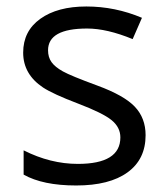

<svg xmlns="http://www.w3.org/2000/svg" viewBox="-20 -565 517 595"><path d="M250 -476.6Q128.9 -476.6 128.9 -409.2Q128.9 -387.7 139.6 -372.6Q150.4 -357.4 174.8 -343.8Q199.2 -330.1 281.7 -299.8Q364.3 -269.5 397.7 -234.4Q431.2 -199.2 431.2 -146Q431.2 -71.3 375.2 -30.8Q319.3 9.8 216.1 9.8Q112.8 9.8 53.2 -23.9V-99.1Q136.2 -57.1 221.2 -57.1Q353 -57.1 353 -139.2Q353 -170.4 325.9 -192.6Q298.8 -214.8 221.7 -244.1Q144.5 -273.4 113.3 -293.9Q51.8 -335 51.8 -401.9Q51.8 -468.8 105 -506.8Q158.2 -544.9 247.6 -544.9Q336.9 -544.9 419.9 -509.8L391.1 -443.8Q311.5 -476.6 250 -476.6Z"/></svg>

Font: OpenSansHebrew-Regular
Style: Regular
Weight: 400
Foundry: Ascender Corporation, Yanek Iontef
Version: Version 2.001;PS 002.001;hotconv 1.0.70;makeotf.lib2.5.58329